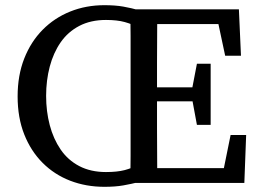

<svg xmlns="http://www.w3.org/2000/svg" viewBox="-20 -706 1011 741"><path d="M158 -336Q158 -276 172 -223Q186 -170 214 -129Q242 -88 286 -65Q330 -42 389 -42Q432 -42 461 -49.5Q490 -57 519 -73V-4Q487 4 456 9.5Q425 15 383 15Q312 15 251 -8.5Q190 -32 144.5 -77.5Q99 -123 73.5 -187.5Q48 -252 48 -334Q48 -415 73.5 -480Q99 -545 144.5 -591Q190 -637 251 -661.5Q312 -686 383 -686Q425 -686 456 -680.5Q487 -675 519 -666V-598Q490 -613 461 -621Q432 -629 389 -629Q330 -629 286 -606Q242 -583 214 -542.5Q186 -502 172 -449Q158 -396 158 -336ZM483 0Q484 -52 484 -103.5Q484 -155 484 -208Q484 -261 484 -315V-360Q484 -412 484 -463.5Q484 -515 484 -567Q484 -619 483 -670H587Q587 -619 586.5 -567.5Q586 -516 586 -464Q586 -412 586 -360V-321Q586 -265 586 -211Q586 -157 586.5 -104.5Q587 -52 587 0ZM740 -224 720 -332V-356L740 -460H793V-224ZM536 -315V-369H762V-315ZM849 -491 823 -613H532V-670H902L910 -491ZM870 -185H930L923 0H533V-57H844Z"/></svg>

Font: Source Serif 4
Style: Regular
Weight: 400
Designer: Frank Grießhammer
Foundry: Adobe Systems Incorporated
Version: Version 4.004;hotconv 1.0.116;makeotfexe 2.5.65601